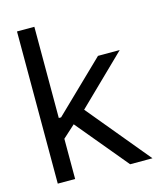

<svg xmlns="http://www.w3.org/2000/svg" viewBox="-109 -798 730 876"><g transform="rotate(-15 256.0 -359.5)"><path d="M131.8 -185.5 129.9 -288.1H147.5L382.8 -515.6H485.4L234.4 -271.5H226.6ZM54.7 0V-718.8H136.7V0ZM396.5 0 186.5 -252.9 245.1 -310.5 502 0Z"/></g></svg>

Font: Inter Display V
Style: Regular
Weight: 400
Designer: Rasmus Andersson
Foundry: rsms
Version: Version 3.015;git-src